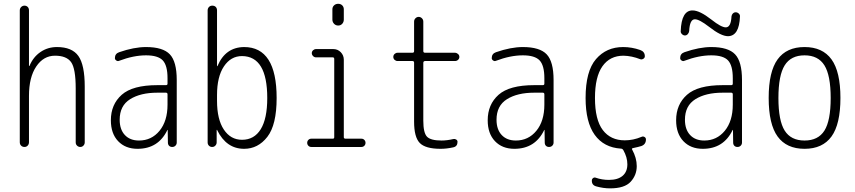

<svg xmlns="http://www.w3.org/2000/svg" viewBox="-20 -780 4540 1019"><path d="M85 -25.4V-724.6Q85 -735.4 92.3 -742.7Q99.6 -750 109.9 -750Q120.1 -750 127 -743.2Q133.8 -736.3 133.8 -724.6V-430.7Q133.8 -429.7 135.7 -429.7Q136.7 -429.7 136.7 -430.7Q156.2 -477.5 194.8 -503.9Q233.4 -530.3 282.2 -530.3Q362.3 -530.3 396 -482.9Q429.7 -435.5 429.7 -320.3V-24.4Q429.7 -14.6 422.9 -7.3Q416 0 406.2 0Q396.5 0 389.2 -6.8Q381.8 -13.7 381.8 -24.4V-310.5Q381.8 -416 357.4 -450.2Q333 -484.4 272 -484.4Q210.9 -484.4 172.4 -427.2Q133.8 -370.1 133.8 -271.5V-25.4Q133.8 -14.6 127 -7.3Q120.1 0 109.9 0Q99.6 0 92.3 -6.8Q85 -13.7 85 -25.4Z M815.4 -288.1Q725.6 -288.1 670.4 -253.4Q615.2 -218.8 615.2 -144.5Q615.2 -92.8 642.6 -63.5Q669.9 -34.2 717.8 -34.2Q784.2 -34.2 826.7 -85.9Q869.1 -137.7 869.1 -224.6V-279.3Q869.1 -288.1 860.4 -288.1ZM710 9.8Q645.5 9.8 606.9 -30.8Q568.4 -71.3 568.4 -141.6Q568.4 -225.6 626 -276.9Q683.6 -328.1 815.4 -328.1H860.4Q869.1 -328.1 869.1 -335.9V-365.2Q869.1 -432.6 843.8 -459.5Q818.4 -486.3 754.9 -486.3Q688.5 -486.3 611.3 -457Q604.5 -454.1 597.2 -459Q589.8 -463.9 589.8 -471.7Q589.8 -495.1 612.3 -502.9Q691.4 -530.3 754.9 -530.3Q844.7 -530.3 881.3 -491.7Q918 -453.1 918 -355.5V-23.4Q918 -13.7 911.1 -6.8Q904.3 0 894 0Q883.8 0 877.4 -6.3Q871.1 -12.7 871.1 -23.4L870.1 -89.8Q870.1 -90.8 869.1 -90.8Q868.2 -90.8 868.2 -89.8Q820.3 9.8 710 9.8Z M1131.8 -275.4V-245.1Q1131.8 -146.5 1168 -92.3Q1204.1 -38.1 1264.6 -38.1Q1329.1 -38.1 1363.8 -94.2Q1398.4 -150.4 1398.4 -259.8Q1398.4 -481.4 1264.6 -482.4Q1205.1 -482.4 1168.5 -427.7Q1131.8 -373 1131.8 -275.4ZM1082 -24.4V-724.6Q1082 -735.4 1088.9 -742.7Q1095.7 -750 1106.9 -750Q1118.2 -750 1125 -743.2Q1131.8 -736.3 1131.8 -724.6V-429.7Q1131.8 -428.7 1132.8 -428.7Q1134.8 -428.7 1134.8 -430.7Q1176.8 -529.3 1275.4 -530.3Q1448.2 -530.3 1448.2 -259.8Q1448.2 -117.2 1398.9 -53.7Q1349.6 9.8 1275.4 9.8Q1181.6 9.8 1132.8 -88.9Q1132.8 -90.8 1131.8 -90.8Q1129.9 -90.8 1129.9 -89.8V-24.4Q1129.9 -14.6 1123 -7.3Q1116.2 0 1106 0Q1095.7 0 1088.9 -6.8Q1082 -13.7 1082 -24.4Z M1631.8 0Q1623 0 1616.7 -6.3Q1610.4 -12.7 1610.4 -22Q1610.4 -31.2 1616.7 -37.6Q1623 -43.9 1631.8 -43.9H1746.1Q1753.9 -43.9 1753.9 -51.8V-466.8Q1753.9 -475.6 1746.1 -475.6H1657.2Q1648.4 -475.6 1641.6 -482.4Q1634.8 -489.3 1634.8 -498Q1634.8 -506.8 1641.6 -513.2Q1648.4 -519.5 1657.2 -519.5H1749Q1772.5 -519.5 1788.6 -502.9Q1804.7 -486.3 1804.7 -462.9V-51.8Q1804.7 -43.9 1814.5 -43.9H1898.4Q1907.2 -43.9 1913.6 -37.6Q1919.9 -31.2 1919.9 -22Q1919.9 -12.7 1913.6 -6.3Q1907.2 0 1898.4 0ZM1744.1 -730.5Q1744.1 -743.2 1752.9 -751.5Q1761.7 -759.8 1774.9 -759.8Q1788.1 -759.8 1796.4 -751.5Q1804.7 -743.2 1804.7 -730.5V-675.8Q1804.7 -663.1 1796.4 -653.8Q1788.1 -644.5 1774.9 -644.5Q1761.7 -644.5 1752.9 -653.8Q1744.1 -663.1 1744.1 -675.8Z M2089.8 -456.1Q2081.1 -456.1 2074.2 -462.4Q2067.4 -468.8 2067.4 -478Q2067.4 -487.3 2074.2 -493.7Q2081.1 -500 2089.8 -500H2168.9Q2177.7 -500 2177.7 -508.8V-665Q2177.7 -675.8 2185.1 -683.1Q2192.4 -690.4 2202.1 -690.4Q2211.9 -690.4 2219.2 -683.1Q2226.6 -675.8 2226.6 -665V-508.8Q2226.6 -500 2236.3 -500H2394.5Q2403.3 -500 2410.6 -493.7Q2418 -487.3 2418 -478Q2418 -468.8 2411.1 -462.4Q2404.3 -456.1 2394.5 -456.1H2236.3Q2227.5 -456.1 2226.6 -447.3V-139.6Q2226.6 -75.2 2246.1 -54.7Q2265.6 -34.2 2323.2 -34.2Q2352.5 -34.2 2385.7 -42Q2393.6 -43.9 2400.9 -39.6Q2408.2 -35.2 2408.2 -27.3Q2408.2 -2.9 2385.7 2Q2350.6 9.8 2318.4 9.8Q2238.3 9.8 2208 -21Q2177.7 -51.8 2177.7 -134.8V-447.3Q2177.7 -456.1 2168.9 -456.1Z M2815.4 -288.1Q2725.6 -288.1 2670.4 -253.4Q2615.2 -218.8 2615.2 -144.5Q2615.2 -92.8 2642.6 -63.5Q2669.9 -34.2 2717.8 -34.2Q2784.2 -34.2 2826.7 -85.9Q2869.1 -137.7 2869.1 -224.6V-279.3Q2869.1 -288.1 2860.4 -288.1ZM2710 9.8Q2645.5 9.8 2606.9 -30.8Q2568.4 -71.3 2568.4 -141.6Q2568.4 -225.6 2626 -276.9Q2683.6 -328.1 2815.4 -328.1H2860.4Q2869.1 -328.1 2869.1 -335.9V-365.2Q2869.1 -432.6 2843.8 -459.5Q2818.4 -486.3 2754.9 -486.3Q2688.5 -486.3 2611.3 -457Q2604.5 -454.1 2597.2 -459Q2589.8 -463.9 2589.8 -471.7Q2589.8 -495.1 2612.3 -502.9Q2691.4 -530.3 2754.9 -530.3Q2844.7 -530.3 2881.3 -491.7Q2918 -453.1 2918 -355.5V-23.4Q2918 -13.7 2911.1 -6.8Q2904.3 0 2894 0Q2883.8 0 2877.4 -6.3Q2871.1 -12.7 2871.1 -23.4L2870.1 -89.8Q2870.1 -90.8 2869.1 -90.8Q2868.2 -90.8 2868.2 -89.8Q2820.3 9.8 2710 9.8Z M3275.4 8.8Q3184.6 2.9 3136.2 -64.5Q3087.9 -131.8 3087.9 -259.8Q3087.9 -402.3 3143.1 -466.3Q3198.2 -530.3 3287.1 -530.3Q3333 -530.3 3377.9 -514.6Q3402.3 -505.9 3402.3 -481.4Q3402.3 -472.7 3394 -467.8Q3385.7 -462.9 3377.9 -465.8Q3333 -483.4 3289.1 -484.4Q3216.8 -484.4 3177.2 -428.2Q3137.7 -372.1 3137.7 -259.8Q3137.7 -144.5 3179.2 -89.8Q3220.7 -35.2 3295.9 -35.2Q3340.8 -35.2 3384.8 -53.7Q3392.6 -57.6 3400.4 -53.2Q3408.2 -48.8 3408.2 -40Q3408.2 -13.7 3383.8 -4.9Q3368.2 0 3339.8 5.9Q3331.1 7.8 3335 13.7Q3359.4 58.6 3359.4 101.6Q3359.4 149.4 3327.1 184.6Q3294.9 219.7 3217.8 219.7Q3181.6 219.7 3143.6 209Q3120.1 202.1 3121.1 177.7Q3121.1 169.9 3127.9 165Q3134.8 160.2 3141.6 163.1Q3174.8 174.8 3211.9 174.8Q3258.8 174.8 3284.2 153.3Q3309.6 131.8 3309.6 91.8Q3309.6 54.7 3288.1 16.6Q3283.2 8.8 3275.4 8.8Z M3815.4 -288.1Q3725.6 -288.1 3670.4 -253.4Q3615.2 -218.8 3615.2 -144.5Q3615.2 -92.8 3642.6 -63.5Q3669.9 -34.2 3717.8 -34.2Q3784.2 -34.2 3826.7 -85.9Q3869.1 -137.7 3869.1 -224.6V-279.3Q3869.1 -288.1 3860.4 -288.1ZM3710 9.8Q3645.5 9.8 3606.9 -30.8Q3568.4 -71.3 3568.4 -141.6Q3568.4 -225.6 3626 -276.9Q3683.6 -328.1 3815.4 -328.1H3860.4Q3869.1 -328.1 3869.1 -335.9V-365.2Q3869.1 -432.6 3843.8 -459.5Q3818.4 -486.3 3754.9 -486.3Q3688.5 -486.3 3611.3 -457Q3604.5 -454.1 3597.2 -459Q3589.8 -463.9 3589.8 -471.7Q3589.8 -495.1 3612.3 -502.9Q3691.4 -530.3 3754.9 -530.3Q3844.7 -530.3 3881.3 -491.7Q3918 -453.1 3918 -355.5V-23.4Q3918 -13.7 3911.1 -6.8Q3904.3 0 3894 0Q3883.8 0 3877.4 -6.3Q3871.1 -12.7 3871.1 -23.4L3870.1 -89.8Q3870.1 -90.8 3869.1 -90.8Q3868.2 -90.8 3868.2 -89.8Q3820.3 9.8 3710 9.8ZM3907.2 -692.4Q3903.3 -588.9 3843.8 -587.9Q3806.6 -587.9 3743.2 -637.7Q3691.4 -677.7 3668 -677.7Q3640.6 -677.7 3637.7 -615.2Q3636.7 -606.4 3630.4 -599.1Q3624 -591.8 3615.2 -591.8Q3606.4 -591.8 3599.1 -599.1Q3591.8 -606.4 3592.8 -615.2Q3596.7 -725.6 3656.2 -724.6Q3693.4 -724.6 3755.9 -675.8Q3807.6 -634.8 3832 -634.8Q3859.4 -634.8 3862.3 -693.4Q3863.3 -702.1 3869.6 -708.5Q3876 -714.8 3884.8 -714.8Q3893.6 -714.8 3900.9 -708Q3908.2 -701.2 3907.2 -692.4Z M4355.5 -433.1Q4322.3 -486.3 4250 -486.3Q4177.7 -486.3 4144.5 -433.1Q4111.3 -379.9 4111.3 -259.8Q4111.3 -139.6 4144.5 -86.9Q4177.7 -34.2 4250 -34.2Q4322.3 -34.2 4355.5 -86.9Q4388.7 -139.6 4388.7 -259.8Q4388.7 -379.9 4355.5 -433.1ZM4393.1 -55.7Q4345.7 9.8 4250 9.8Q4154.3 9.8 4106.9 -55.7Q4059.6 -121.1 4059.6 -260.3Q4059.6 -399.4 4106.9 -464.8Q4154.3 -530.3 4250 -530.3Q4345.7 -530.3 4393.1 -464.8Q4440.4 -399.4 4440.4 -260.3Q4440.4 -121.1 4393.1 -55.7Z"/></svg>

Font: Rounded-X Mgen+ 1m light
Style: Regular
Weight: 200
Designer: [Source Han Sans]
Ryoko NISHIZUKA  (kana & ideographs); Paul D. Hunt (Latin, Greek & Cyrillic); Wenlong ZHANG  (bopomofo
Version: Version 1.059.20150602